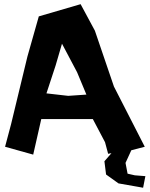

<svg xmlns="http://www.w3.org/2000/svg" viewBox="-20 -714 706 906"><path d="M242.2 -404.3 272.5 -507.8 343.8 -373 387.7 -267.6 301.8 -261.7 199.2 -273.4ZM3.9 -21.5 136.7 15.6 174.8 -152.3H418L475.6 -43L490.2 11.7L505.9 8.8L472.7 46.9L480.5 109.4L539.1 151.4L633.8 168L655.3 171.9L666 117.2L616.2 113.3L582 105.5L572.3 54.7L599.6 -4.9L663.1 -21.5L517.6 -305.7L427.7 -569.3L360.4 -694.3L163.1 -636.7L109.4 -447.3L32.2 -127.9Z"/></svg>

Font: MaokenAssortedSans-TC
Style: Regular
Weight: 500
Version: Version 0.83